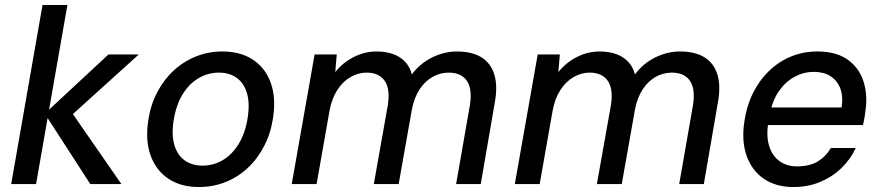

<svg xmlns="http://www.w3.org/2000/svg" viewBox="-20 -740 3541 772"><path d="M343 0 160 -283 416 -521H538L234 -246L247 -319L468 0ZM25 0 151 -720H251L125 0Z M779 12Q707 12 657 -21.5Q607 -55 585.5 -115Q564 -175 576 -254Q585 -317 611.5 -368Q638 -419 678 -456Q718 -493 768 -513Q818 -533 874 -533Q947 -533 997 -500Q1047 -467 1068.5 -407.5Q1090 -348 1078 -267Q1069 -205 1042.5 -153.5Q1016 -102 976.5 -65Q937 -28 887 -8Q837 12 779 12ZM794 -74Q838 -74 875.5 -96Q913 -118 939.5 -161Q966 -204 976 -267Q985 -327 972.5 -367Q960 -407 931 -427.5Q902 -448 860 -448Q817 -448 779 -426Q741 -404 714.5 -361Q688 -318 678 -255Q669 -196 681.5 -155.5Q694 -115 723.5 -94.5Q753 -74 794 -74Z M1153 0 1245 -521H1334L1328 -450Q1359 -489 1403 -511Q1447 -533 1493 -533Q1531 -533 1559.5 -523Q1588 -513 1608 -492.5Q1628 -472 1636 -441Q1670 -486 1718.5 -509.5Q1767 -533 1817 -533Q1877 -533 1915 -510Q1953 -487 1967.5 -440.5Q1982 -394 1969 -325L1913 0H1814L1869 -315Q1880 -381 1857.5 -414.5Q1835 -448 1784 -448Q1750 -448 1719.5 -431Q1689 -414 1667 -380.5Q1645 -347 1636 -299L1583 0H1483L1539 -315Q1550 -381 1527 -414.5Q1504 -448 1454 -448Q1421 -448 1390 -430.5Q1359 -413 1336.5 -378.5Q1314 -344 1305 -295L1253 0Z M2050 0 2142 -521H2231L2225 -450Q2256 -489 2300 -511Q2344 -533 2390 -533Q2428 -533 2456.5 -523Q2485 -513 2505 -492.5Q2525 -472 2533 -441Q2567 -486 2615.5 -509.5Q2664 -533 2714 -533Q2774 -533 2812 -510Q2850 -487 2864.5 -440.5Q2879 -394 2866 -325L2810 0H2711L2766 -315Q2777 -381 2754.5 -414.5Q2732 -448 2681 -448Q2647 -448 2616.5 -431Q2586 -414 2564 -380.5Q2542 -347 2533 -299L2480 0H2380L2436 -315Q2447 -381 2424 -414.5Q2401 -448 2351 -448Q2318 -448 2287 -430.5Q2256 -413 2233.5 -378.5Q2211 -344 2202 -295L2150 0Z M3170 12Q3100 12 3051.5 -21Q3003 -54 2982 -113.5Q2961 -173 2973 -252Q2982 -314 3007.5 -365.5Q3033 -417 3072.5 -455Q3112 -493 3161 -513Q3210 -533 3267 -533Q3342 -533 3388 -500.5Q3434 -468 3452 -412.5Q3470 -357 3459 -289Q3458 -278 3455.5 -265Q3453 -252 3450 -237H3043L3055 -308H3364Q3371 -354 3358 -386Q3345 -418 3318 -434.5Q3291 -451 3252 -451Q3212 -451 3175.5 -431.5Q3139 -412 3112.5 -374.5Q3086 -337 3075 -280L3070 -252Q3060 -194 3072.5 -153.5Q3085 -113 3114.5 -92Q3144 -71 3184 -71Q3235 -71 3267.5 -90.5Q3300 -110 3321 -145H3421Q3400 -100 3363.5 -64.5Q3327 -29 3278 -8.5Q3229 12 3170 12Z"/></svg>

Font: DM Sans 10pt Medium
Style: Italic
Weight: 500
Italic angle: -10°
Version: Version 4.004;gftools[0.9.30]